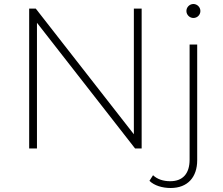

<svg xmlns="http://www.w3.org/2000/svg" viewBox="-20 -743 1117 961"><path d="M165 -629 656 0H689V-700H650V-71L159 -700H126V0H165ZM834 198C920 198 967 143 967 59V-520H929V56C929 126 895 164 832 164C797 164 767 154 746 134L728 162C752 186 793 198 834 198ZM948 -653C968 -653 983 -669 983 -688C983 -707 967 -723 948 -723C929 -723 913 -707 913 -688C913 -669 929 -653 948 -653Z"/></svg>

Font: Montserrat-Alt1 ExtLt
Style: Regular
Weight: 200
Designer: Differentunic
Foundry: Differentunic
Version: Version 7.222